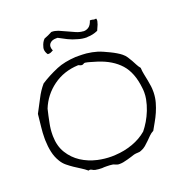

<svg xmlns="http://www.w3.org/2000/svg" viewBox="-153 -1031 1098 1155"><g transform="rotate(-20 395.5 -453.5)"><path d="M755.9 -343.8Q754.9 -311.5 746.6 -282.2Q738.3 -252.9 726.6 -226.1Q714.8 -199.2 700.7 -174.8Q686.5 -150.4 674.8 -128.9Q659.2 -121.1 647 -108.9Q634.8 -96.7 622.1 -84Q609.4 -71.3 595.7 -59.6Q582 -47.9 563.5 -41Q555.7 -37.1 543 -37.1Q530.3 -37.1 517.6 -34.2Q508.8 -31.2 496.1 -27.3Q483.4 -23.4 469.2 -19.5Q455.1 -15.6 440.4 -12.7Q428.7 -10.7 418 -10.7H410.2Q401.4 -11.7 393.6 -15.6Q385.7 -19.5 377.9 -21.5Q358.4 -24.4 337.9 -24.4H322.3Q315.4 -23.4 308.6 -23.4Q287.1 -23.4 266.6 -27.3Q256.8 -29.3 248 -35.2Q242.2 -39.1 236.3 -39.1Q231.4 -39.1 227.5 -37.1Q210 -51.8 189.5 -64.5Q168.9 -77.1 149.4 -90.3Q129.9 -103.5 111.3 -118.7Q92.8 -133.8 80.1 -155.3Q61.5 -185.5 53.7 -221.7Q45.9 -257.8 44.9 -297.9V-311.5Q44.9 -344.7 48.8 -378.9Q52.7 -420.9 57.6 -461.9Q80.1 -502.9 101.6 -545.4Q123 -587.9 152.3 -622.1Q177.7 -638.7 203.6 -652.3Q229.5 -666 263.7 -680.7Q289.1 -691.4 320.8 -697.8Q352.5 -704.1 386.7 -706.1H407.2Q431.6 -706.1 456.1 -704.1Q491.2 -700.2 524.4 -690.4Q537.1 -686.5 556.2 -678.2Q575.2 -669.9 594.2 -660.6Q613.3 -651.4 630.4 -641.1Q647.5 -630.9 658.2 -622.1Q672.9 -610.4 682.1 -596.2Q691.4 -582 699.7 -567.4Q708 -552.7 715.3 -538.1Q722.7 -523.4 733.4 -510.7Q734.4 -488.3 738.8 -467.8Q743.2 -447.3 747.1 -426.8Q751 -406.2 753.9 -385.7Q755.9 -370.1 755.9 -354.5ZM701.2 -393.6Q690.4 -495.1 640.6 -550.8Q590.8 -606.4 502 -634.8Q484.4 -639.6 464.4 -646Q444.3 -652.3 429.7 -654.3H427.7Q422.9 -654.3 418.9 -651.4Q414.1 -647.5 407.2 -647.5Q399.4 -647.5 394 -650.9Q388.7 -654.3 383.8 -654.3Q292 -650.4 223.1 -600.1Q154.3 -549.8 123 -471.7Q112.3 -427.7 104.5 -386.7Q96.7 -349.6 96.7 -313.5V-304.7Q97.7 -241.2 126 -195.3Q154.3 -149.4 198.7 -120.6Q243.2 -91.8 298.8 -79.1Q342.8 -69.3 387.7 -69.3Q399.4 -69.3 412.1 -70.3Q469.7 -73.2 522.9 -92.3Q576.2 -111.3 616.2 -145.5Q633.8 -167 650.4 -194.8Q667 -222.7 679.7 -254.9Q692.4 -287.1 699.2 -322.3Q703.1 -342.8 703.1 -365.2Q703.1 -379.9 701.2 -393.6ZM583 -880.9Q585 -875 585 -869.1Q585 -865.2 584 -862.3Q582 -852.5 578.6 -843.8Q575.2 -835 570.8 -826.2Q566.4 -817.4 563.5 -809.6Q529.3 -794.9 497.1 -794.9Q495.1 -793.9 493.2 -793.9Q462.9 -793.9 435.5 -802.7Q405.3 -810.5 377.4 -824.2Q349.6 -837.9 325.2 -851.6H315.4Q289.1 -851.6 275.4 -836.9Q266.6 -827.1 266.6 -814.5Q266.6 -802.7 272.5 -790Q264.6 -786.1 256.8 -782.2Q251 -779.3 241.2 -779.3H236.3Q223.6 -796.9 223.6 -815.4Q223.6 -823.2 226.6 -831.1Q233.4 -857.4 250 -874Q263.7 -878.9 276.4 -884.8Q289.1 -890.6 301.8 -897.5H305.7Q323.2 -897.5 344.7 -889.6Q367.2 -879.9 391.1 -868.7Q415 -857.4 438.5 -847.2Q461.9 -836.9 482.4 -835.9Q484.4 -835 487.3 -835Q503.9 -835 518.6 -844.7Q534.2 -854.5 543.9 -883.8Q554.7 -883.8 562.5 -881.8Q566.4 -879.9 572.3 -879.9Q577.1 -879.9 583 -880.9Z"/></g></svg>

Font: Crafty Girls
Style: Regular
Weight: 400
Designer: Crystal Kluge
Foundry: Font Diner, Inc DBA Tart Workshop
Version: Version 1.001